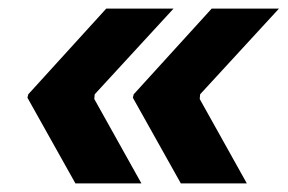

<svg xmlns="http://www.w3.org/2000/svg" viewBox="-20 -498 673 448"><path d="M156 -70H310L200 -267L201 -278L385 -478H228L46 -278L44 -270ZM402 -70H556L446 -267L447 -278L631 -478H474L292 -278L290 -270Z"/></svg>

Font: Fixel Display
Style: Bold Italic
Weight: 700
Italic angle: -10°
Designer: AlfaBravo + MacPaw
Foundry: Kyrylo Tkachov, Marchela Mozhyna, Serhii Makarenko, Maria Weinstein, Zakhar Kryvoshyya
Version: Version 1.210;Glyphs 3.2 (3217)